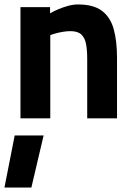

<svg xmlns="http://www.w3.org/2000/svg" viewBox="-30 -532 603 863"><path d="M-10 311 36 77H166L111 311ZM62 0V-500H195V-472Q210 -481 231 -490Q252 -499 275.5 -505.5Q299 -512 320 -512Q390 -512 428 -483.5Q466 -455 481 -401.5Q496 -348 496 -271V0H362V-267Q362 -305 357 -333Q352 -361 336 -376.5Q320 -392 287 -392Q270 -392 252.5 -389Q235 -386 220.5 -382Q206 -378 196 -374V0Z"/></svg>

Font: Titillium Web SemiBold
Style: Regular
Weight: 600
Designer: Mohamed Gaber, Accademia di Belle Arti di Urbino
Foundry: Kief Type Foundry, Accademia di Belle Arti di Urbino
Version: Version 3.000; ttfautohint (v1.8.4)